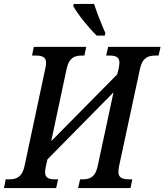

<svg xmlns="http://www.w3.org/2000/svg" viewBox="-50 -951 832 971"><path d="M439 -771H480L483 -784C465 -823 439 -889 426 -931H323L320 -921C344 -877 398 -811 439 -771ZM-30 0H234L244 -44H230C198 -44 178 -50 178 -81C178 -88 180 -99 182 -110L190 -145L524 -484L444 -111C432 -54 404 -44 367 -44H355L345 0H610L619 -44H603C571 -44 549 -51 549 -81C549 -88 550 -99 552 -110L658 -603C670 -660 700 -670 737 -670H752L762 -714H497L487 -670H502C534 -670 554 -664 554 -633C554 -626 552 -615 550 -604L543 -575L209 -237L287 -603C299 -659 326 -670 365 -670H377L386 -714H121L112 -670H129C161 -670 183 -664 183 -634C183 -625 182 -615 179 -604L74 -111C62 -55 33 -44 -4 -44H-21Z"/></svg>

Font: Noto Serif Condensed Medium
Style: Italic
Weight: 500
Width: 3
Italic angle: -12°
Designer: Monotype Design Team
Foundry: Monotype Imaging Inc.
Version: Version 2.013